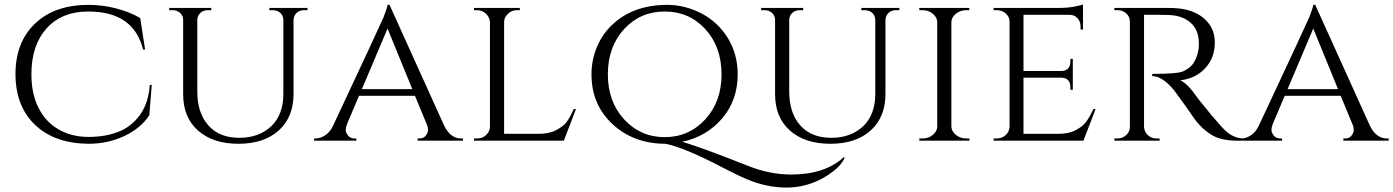

<svg xmlns="http://www.w3.org/2000/svg" viewBox="-20 -636 6298 868"><path d="M380 14C380 14 380 14 380 14C439 14 493 2 542 -21C591 -44 629 -75 655 -115C655 -115 666 -252 666 -252C666 -252 657 -252 657 -252C657 -252 657 -252 657 -252C654 -199 639 -154 614 -118C588 -82 556 -56 517 -41C478 -25 432 -17 380 -17C328 -17 282 -29 243 -52C243 -52 243 -52 243 -52C204 -75 174 -108 153 -151C132 -193 122 -243 122 -300C122 -300 122 -300 122 -300C122 -388 145 -457 191 -508C237 -559 300 -584 379 -584C379 -584 379 -584 379 -584C516 -584 598 -527 627 -412C627 -412 636 -412 636 -412C636 -412 614 -554 614 -554C614 -554 614 -554 614 -554C583 -573 547 -587 505 -598C463 -609 421 -614 380 -614C380 -614 380 -614 380 -614C278 -614 198 -586 139 -530C80 -474 50 -398 50 -301C50 -204 80 -127 139 -71C198 -15 278 13 380 14Z M1370 -600C1370 -600 1198 -600 1198 -600C1198 -600 1198 -590 1198 -590C1198 -590 1213 -590 1213 -590C1213 -590 1213 -590 1213 -590C1226 -590 1238 -586 1247 -578C1256 -570 1260 -560 1261 -547C1261 -547 1261 -211 1261 -211C1261 -211 1261 -211 1261 -211C1261 -150 1243 -101 1207 -66C1170 -31 1122 -13 1062 -13C1001 -13 955 -32 922 -69C889 -106 872 -157 872 -222C872 -222 872 -547 872 -547C872 -547 872 -547 872 -547C872 -559 877 -569 886 -578C895 -586 907 -590 920 -590C920 -590 935 -590 935 -590C935 -590 935 -600 935 -600C935 -600 745 -600 745 -600C745 -600 745 -590 745 -590C745 -590 760 -590 760 -590C760 -590 760 -590 760 -590C773 -590 785 -586 794 -578C803 -569 808 -559 808 -547C808 -547 808 -210 808 -210C808 -210 808 -210 808 -210C808 -141 830 -86 875 -46C920 -6 981 14 1058 14C1135 14 1196 -6 1241 -47C1285 -87 1307 -142 1307 -211C1307 -211 1307 -548 1307 -548C1307 -548 1307 -548 1307 -548C1308 -556 1310 -563 1314 -569C1314 -569 1314 -569 1314 -569C1323 -583 1337 -590 1355 -590C1355 -590 1370 -590 1370 -590C1370 -590 1370 -600 1370 -600Z M2065 -10C2033 -10 2007 -29 1988 -68C1988 -68 1741 -614 1741 -614C1741 -614 1732 -614 1732 -614C1732 -614 1732 -614 1732 -614C1731 -605 1725 -586 1714 -558C1714 -558 1714 -558 1714 -558C1708 -543 1632 -380 1486 -68C1486 -68 1486 -68 1486 -68C1477 -49 1465 -34 1451 -25C1436 -15 1422 -10 1408 -10C1408 -10 1400 -10 1400 -10C1400 -10 1400 0 1400 0C1400 0 1591 0 1591 0C1591 0 1591 -10 1591 -10C1591 -10 1583 -10 1583 -10C1583 -10 1583 -10 1583 -10C1570 -10 1560 -15 1553 -24C1546 -33 1543 -41 1543 -49C1543 -56 1545 -64 1548 -73C1548 -73 1603 -203 1603 -203C1603 -203 1856 -203 1856 -203C1856 -203 1911 -70 1911 -70C1911 -70 1911 -70 1911 -70C1914 -63 1915 -55 1915 -48C1915 -40 1912 -32 1905 -23C1898 -14 1889 -10 1876 -10C1876 -10 1868 -10 1868 -10C1868 -10 1868 0 1868 0C1868 0 2073 0 2073 0C2073 0 2073 -10 2073 -10C2073 -10 2065 -10 2065 -10C2065 -10 2065 -10 2065 -10ZM1732 -507C1732 -507 1844 -233 1844 -233C1844 -233 1616 -233 1616 -233C1616 -233 1732 -507 1732 -507Z M2123 -10C2123 -10 2123 0 2123 0C2123 0 2529 0 2529 0C2529 0 2584 -143 2584 -143C2584 -143 2574 -143 2574 -143C2574 -143 2574 -143 2574 -143C2563 -119 2553 -100 2542 -85C2531 -70 2514 -58 2493 -47C2472 -36 2446 -31 2415 -31C2415 -31 2259 -31 2259 -31C2259 -31 2259 -536 2259 -536C2259 -536 2259 -536 2259 -536C2259 -551 2265 -563 2277 -574C2288 -585 2302 -590 2318 -590C2318 -590 2330 -590 2330 -590C2330 -590 2330 -600 2330 -600C2330 -600 2123 -600 2123 -600C2123 -600 2123 -590 2123 -590C2123 -590 2135 -590 2135 -590C2135 -590 2135 -590 2135 -590C2151 -590 2165 -585 2177 -574C2188 -563 2194 -551 2195 -536C2195 -536 2195 -63 2195 -63C2195 -63 2195 -63 2195 -63C2194 -48 2189 -36 2178 -26C2167 -15 2153 -10 2137 -10C2137 -10 2123 -10 2123 -10Z M3557 153C3492 153 3427 140 3362 114C3362 114 3362 114 3362 114C3221 58 3122 22 3065 5C3065 5 3065 5 3065 5C3139 -11 3199 -47 3246 -102C3292 -157 3315 -223 3315 -300C3315 -300 3315 -300 3315 -300C3315 -361 3300 -415 3271 -463C3242 -511 3202 -548 3152 -575C3101 -601 3050 -614 2997 -614C2944 -614 2897 -606 2856 -591C2815 -576 2780 -554 2751 -527C2721 -500 2697 -466 2680 -427C2663 -388 2654 -345 2654 -300C2654 -300 2654 -300 2654 -300C2654 -208 2686 -133 2750 -74C2814 -15 2894 14 2989 14C2989 14 2989 14 2989 14C3044 25 3130 60 3246 121C3246 121 3246 121 3246 121C3295 146 3331 164 3356 174C3356 174 3356 174 3356 174C3415 199 3475 212 3536 212C3536 212 3536 212 3536 212C3595 212 3652 197 3706 166C3706 166 3706 166 3706 166C3733 150 3754 134 3769 119C3784 104 3793 90 3798 78C3798 78 3795 74 3795 74C3795 74 3795 74 3795 74C3738 127 3658 153 3557 153C3557 153 3557 153 3557 153ZM2802 -505C2851 -558 2912 -584 2985 -584C3058 -584 3119 -558 3168 -505C3217 -452 3242 -383 3242 -300C3242 -217 3217 -149 3168 -96C3119 -43 3058 -16 2985 -16C2912 -16 2851 -43 2802 -96C2753 -149 2728 -217 2728 -300C2728 -383 2753 -452 2802 -505Z M4046 -600C4046 -600 3874 -600 3874 -600C3874 -600 3874 -590 3874 -590C3874 -590 3889 -590 3889 -590C3889 -590 3889 -590 3889 -590C3902 -590 3914 -586 3923 -578C3932 -570 3936 -560 3937 -547C3937 -547 3937 -211 3937 -211C3937 -211 3937 -211 3937 -211C3937 -150 3919 -101 3883 -66C3846 -31 3798 -13 3738 -13C3677 -13 3631 -32 3598 -69C3565 -106 3548 -157 3548 -222C3548 -222 3548 -547 3548 -547C3548 -547 3548 -547 3548 -547C3548 -559 3553 -569 3562 -578C3571 -586 3583 -590 3596 -590C3596 -590 3611 -590 3611 -590C3611 -590 3611 -600 3611 -600C3611 -600 3421 -600 3421 -600C3421 -600 3421 -590 3421 -590C3421 -590 3436 -590 3436 -590C3436 -590 3436 -590 3436 -590C3449 -590 3461 -586 3470 -578C3479 -569 3484 -559 3484 -547C3484 -547 3484 -210 3484 -210C3484 -210 3484 -210 3484 -210C3484 -141 3506 -86 3551 -46C3596 -6 3657 14 3734 14C3811 14 3872 -6 3917 -47C3961 -87 3983 -142 3983 -211C3983 -211 3983 -548 3983 -548C3983 -548 3983 -548 3983 -548C3984 -556 3986 -563 3990 -569C3990 -569 3990 -569 3990 -569C3999 -583 4013 -590 4031 -590C4031 -590 4046 -590 4046 -590C4046 -590 4046 -600 4046 -600Z M4136 -10C4136 -10 4136 0 4136 0C4136 0 4363 0 4363 0C4363 0 4362 -10 4362 -10C4362 -10 4349 -10 4349 -10C4349 -10 4349 -10 4349 -10C4331 -10 4315 -15 4302 -26C4289 -36 4282 -48 4281 -63C4281 -63 4281 -538 4281 -538C4281 -538 4281 -538 4281 -538C4282 -553 4290 -565 4303 -575C4316 -585 4331 -590 4349 -590C4349 -590 4362 -590 4362 -590C4362 -590 4362 -600 4362 -600C4362 -600 4136 -600 4136 -600C4136 -600 4136 -590 4136 -590C4136 -590 4149 -590 4149 -590C4149 -590 4149 -590 4149 -590C4168 -590 4184 -585 4197 -574C4210 -563 4217 -551 4217 -536C4217 -536 4217 -64 4217 -64C4217 -64 4217 -64 4217 -64C4217 -49 4210 -37 4197 -26C4184 -15 4168 -10 4150 -10C4150 -10 4136 -10 4136 -10Z M4472 -10C4472 -10 4472 0 4472 0C4472 0 4878 0 4878 0C4878 0 4933 -143 4933 -143C4933 -143 4923 -143 4923 -143C4923 -143 4923 -143 4923 -143C4912 -119 4901 -100 4890 -85C4879 -70 4863 -58 4842 -47C4821 -36 4795 -31 4764 -31C4764 -31 4607 -31 4607 -31C4607 -31 4607 -285 4607 -285C4607 -285 4781 -285 4781 -285C4781 -285 4781 -285 4781 -285C4787 -284 4793 -283 4798 -281C4798 -281 4798 -281 4798 -281C4812 -274 4819 -262 4819 -243C4819 -243 4819 -230 4819 -230C4819 -230 4830 -230 4830 -230C4830 -230 4830 -370 4830 -370C4830 -370 4819 -370 4819 -370C4819 -370 4819 -357 4819 -357C4819 -357 4819 -357 4819 -357C4819 -345 4816 -335 4809 -327C4802 -319 4791 -315 4778 -315C4778 -315 4607 -315 4607 -315C4607 -315 4607 -569 4607 -569C4607 -569 4815 -569 4815 -569C4815 -569 4815 -569 4815 -569C4830 -569 4842 -564 4851 -554C4860 -544 4865 -532 4865 -518C4865 -518 4865 -503 4865 -503C4865 -503 4876 -502 4876 -502C4876 -502 4876 -616 4876 -616C4876 -616 4876 -616 4876 -616C4870 -613 4857 -610 4836 -606C4815 -602 4791 -600 4764 -600C4764 -600 4472 -600 4472 -600C4472 -600 4472 -590 4472 -590C4472 -590 4486 -590 4486 -590C4486 -590 4486 -590 4486 -590C4502 -590 4516 -585 4527 -575C4538 -565 4544 -553 4544 -538C4544 -538 4544 -63 4544 -63C4544 -63 4544 -63 4544 -63C4543 -48 4538 -36 4527 -26C4516 -15 4502 -10 4486 -10C4486 -10 4472 -10 4472 -10Z M5205 -569C5228 -569 5249 -569 5267 -568C5267 -568 5267 -568 5267 -568C5308 -566 5340 -554 5364 -532C5388 -510 5400 -479 5400 -438C5400 -438 5400 -438 5400 -438C5400 -406 5392 -377 5375 -350C5375 -350 5375 -350 5375 -350C5367 -337 5352 -325 5330 -314C5330 -314 5330 -314 5330 -314C5314 -306 5267 -302 5189 -302C5189 -302 5189 -292 5189 -292C5189 -292 5189 -292 5189 -292C5220 -292 5254 -270 5290 -225C5290 -225 5290 -225 5290 -225C5292 -222 5308 -200 5338 -159C5367 -117 5384 -93 5388 -88C5388 -88 5388 -88 5388 -88C5407 -65 5427 -46 5450 -31C5450 -31 5450 -31 5450 -31C5480 -10 5521 0 5574 0C5574 0 5605 0 5605 0C5605 0 5605 -10 5605 -10C5605 -10 5605 -10 5605 -10C5573 -10 5545 -22 5520 -45C5520 -45 5520 -45 5520 -45C5511 -54 5499 -66 5485 -83C5470 -99 5451 -122 5428 -151C5404 -180 5392 -195 5393 -195C5393 -195 5393 -195 5393 -195C5363 -238 5337 -264 5316 -273C5316 -273 5316 -273 5316 -273C5361 -278 5399 -296 5428 -327C5457 -358 5472 -397 5472 -444C5472 -491 5454 -528 5418 -557C5381 -586 5332 -600 5269 -600C5269 -600 5018 -600 5018 -600C5018 -600 5018 -590 5018 -590C5018 -590 5032 -590 5032 -590C5032 -590 5032 -590 5032 -590C5047 -590 5061 -585 5072 -575C5083 -565 5088 -553 5088 -538C5088 -538 5088 -63 5088 -63C5088 -63 5088 -63 5088 -63C5088 -48 5083 -36 5072 -26C5061 -15 5047 -10 5032 -10C5032 -10 5018 -10 5018 -10C5018 -10 5018 0 5018 0C5018 0 5223 0 5223 0C5223 0 5222 -10 5222 -10C5222 -10 5209 -10 5209 -10C5209 -10 5209 -10 5209 -10C5198 -10 5189 -12 5180 -17C5180 -17 5180 -17 5180 -17C5162 -28 5153 -43 5152 -64C5152 -64 5152 -569 5152 -569C5152 -569 5205 -569 5205 -569C5205 -569 5205 -569 5205 -569Z M6250 -10C6218 -10 6192 -29 6173 -68C6173 -68 5926 -614 5926 -614C5926 -614 5917 -614 5917 -614C5917 -614 5917 -614 5917 -614C5916 -605 5910 -586 5899 -558C5899 -558 5899 -558 5899 -558C5893 -543 5817 -380 5671 -68C5671 -68 5671 -68 5671 -68C5662 -49 5650 -34 5636 -25C5621 -15 5607 -10 5593 -10C5593 -10 5585 -10 5585 -10C5585 -10 5585 0 5585 0C5585 0 5776 0 5776 0C5776 0 5776 -10 5776 -10C5776 -10 5768 -10 5768 -10C5768 -10 5768 -10 5768 -10C5755 -10 5745 -15 5738 -24C5731 -33 5728 -41 5728 -49C5728 -56 5730 -64 5733 -73C5733 -73 5788 -203 5788 -203C5788 -203 6041 -203 6041 -203C6041 -203 6096 -70 6096 -70C6096 -70 6096 -70 6096 -70C6099 -63 6100 -55 6100 -48C6100 -40 6097 -32 6090 -23C6083 -14 6074 -10 6061 -10C6061 -10 6053 -10 6053 -10C6053 -10 6053 0 6053 0C6053 0 6258 0 6258 0C6258 0 6258 -10 6258 -10C6258 -10 6250 -10 6250 -10C6250 -10 6250 -10 6250 -10ZM5917 -507C5917 -507 6029 -233 6029 -233C6029 -233 5801 -233 5801 -233C5801 -233 5917 -507 5917 -507Z"/></svg>

Font: Cinzel Utterance
Style: Regular
Weight: 500
Designer: Natanael Gama
Foundry: ""
Version: ""